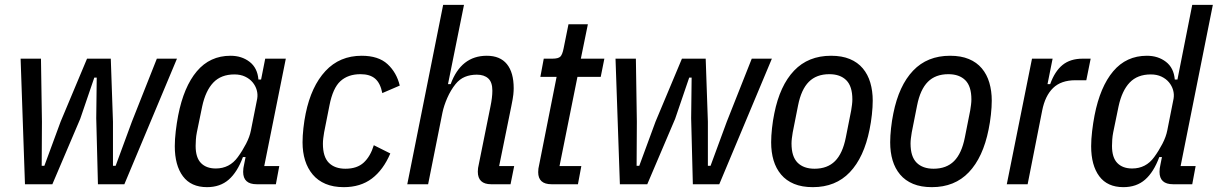

<svg xmlns="http://www.w3.org/2000/svg" viewBox="-20 -760 5023 792"><path d="M65 -518H149L153 -258L152 -76H163L230 -258L339 -518H437L446 -258V-76H457L524 -258L627 -518H710L493 0H384L377 -272L379 -440H369L311 -270L196 0H83Z M1039 0Q983 0 983 -51Q983 -59 984 -66.5Q985 -74 987 -82L993 -112H982Q959 -50 923.5 -19Q888 12 834 12Q768 12 734.5 -33Q701 -78 701 -157Q701 -185 705 -219Q709 -253 715 -284Q738 -402 792 -466Q846 -530 931 -530Q977 -530 1009.5 -505Q1042 -480 1046 -432H1057L1074 -518H1159L1070 -75H1132L1118 0ZM870 -65Q927 -65 961 -112Q980 -138 995 -167Q1010 -196 1015 -222L1041 -353Q1044 -371 1039 -388.5Q1034 -406 1022 -420.5Q1010 -435 991 -444Q972 -453 947 -453Q892 -453 860 -419.5Q828 -386 814 -321L792 -214Q789 -199 788 -184Q787 -169 787 -158Q787 -110 809 -87.5Q831 -65 870 -65Z M1398 12Q1355 12 1323 -1.5Q1291 -15 1270 -40Q1249 -65 1238.5 -98.5Q1228 -132 1228 -173Q1228 -199 1231.5 -231Q1235 -263 1241 -292Q1264 -404 1322.5 -467Q1381 -530 1472 -530Q1541 -530 1578.5 -495.5Q1616 -461 1629 -407L1557 -376Q1549 -417 1527.5 -435.5Q1506 -454 1467 -454Q1416 -454 1384.5 -425.5Q1353 -397 1339 -325L1317 -214Q1315 -202 1313.5 -190Q1312 -178 1312 -167Q1312 -113 1336.5 -88.5Q1361 -64 1405 -64Q1453 -64 1480.5 -89.5Q1508 -115 1522 -161L1590 -127Q1561 -59 1514 -23.5Q1467 12 1398 12Z M1808 -740H1894L1828 -413H1839Q1882 -530 1988 -530Q2043 -530 2071 -495.5Q2099 -461 2099 -396Q2099 -385 2097.5 -370Q2096 -355 2089 -321L2039 -75H2101L2086 0H2006Q1951 0 1951 -52Q1951 -60 1952 -67Q1953 -74 1955 -82L2003 -320Q2011 -358 2011 -386Q2011 -421 1994 -436.5Q1977 -452 1947 -452Q1920 -452 1898 -443Q1876 -434 1859 -413Q1839 -388 1825 -356Q1811 -324 1805 -295L1746 0H1660Z M2255 0Q2200 0 2200 -50Q2200 -58 2201 -65Q2202 -72 2204 -80L2276 -443H2209L2223 -518H2258Q2283 -518 2291.5 -526.5Q2300 -535 2305 -561L2325 -660H2405L2376 -518H2473L2458 -443H2362L2288 -75H2378L2364 0Z M2519 -518H2603L2607 -258L2606 -76H2617L2684 -258L2793 -518H2891L2900 -258V-76H2911L2978 -258L3081 -518H3164L2947 0H2838L2831 -272L2833 -440H2823L2765 -270L2650 0H2537Z M3333 12Q3288 12 3255.5 -1.5Q3223 -15 3202 -40Q3181 -65 3171 -98.5Q3161 -132 3161 -173Q3161 -199 3164.5 -231Q3168 -263 3174 -292Q3197 -407 3255.5 -468.5Q3314 -530 3408 -530Q3453 -530 3485.5 -516.5Q3518 -503 3539 -478Q3560 -453 3570 -419Q3580 -385 3580 -345Q3580 -319 3576.5 -287Q3573 -255 3567 -226Q3544 -111 3485.5 -49.5Q3427 12 3333 12ZM3340 -64Q3393 -64 3424.5 -95.5Q3456 -127 3469 -193L3491 -304Q3493 -316 3494.5 -328Q3496 -340 3496 -350Q3496 -404 3471 -429Q3446 -454 3401 -454Q3348 -454 3316.5 -422.5Q3285 -391 3272 -325L3250 -214Q3248 -202 3246.5 -190Q3245 -178 3245 -168Q3245 -114 3270 -89Q3295 -64 3340 -64Z M3824 12Q3779 12 3746.5 -1.5Q3714 -15 3693 -40Q3672 -65 3662 -98.5Q3652 -132 3652 -173Q3652 -199 3655.5 -231Q3659 -263 3665 -292Q3688 -407 3746.5 -468.5Q3805 -530 3899 -530Q3944 -530 3976.5 -516.5Q4009 -503 4030 -478Q4051 -453 4061 -419Q4071 -385 4071 -345Q4071 -319 4067.5 -287Q4064 -255 4058 -226Q4035 -111 3976.5 -49.5Q3918 12 3824 12ZM3831 -64Q3884 -64 3915.5 -95.5Q3947 -127 3960 -193L3982 -304Q3984 -316 3985.5 -328Q3987 -340 3987 -350Q3987 -404 3962 -429Q3937 -454 3892 -454Q3839 -454 3807.5 -422.5Q3776 -391 3763 -325L3741 -214Q3739 -202 3737.5 -190Q3736 -178 3736 -168Q3736 -114 3761 -89Q3786 -64 3831 -64Z M4133 0 4237 -518H4322L4301 -413H4312Q4331 -466 4363 -492Q4395 -518 4446 -518H4479L4461 -429H4416Q4357 -429 4324 -397Q4291 -365 4279 -304L4219 0Z M4819 0Q4763 0 4763 -51Q4763 -65 4767 -82L4773 -112H4762Q4739 -50 4703.5 -19Q4668 12 4614 12Q4548 12 4514.5 -33Q4481 -78 4481 -157Q4481 -185 4485 -219Q4489 -253 4495 -284Q4518 -402 4572 -466Q4626 -530 4711 -530Q4757 -530 4789.5 -505Q4822 -480 4826 -432H4837L4898 -740H4983L4850 -75H4912L4898 0ZM4650 -65Q4707 -65 4741 -112Q4760 -138 4775 -167Q4790 -196 4795 -222L4821 -353Q4824 -371 4819 -388.5Q4814 -406 4802 -420.5Q4790 -435 4771 -444Q4752 -453 4727 -453Q4672 -453 4640 -419.5Q4608 -386 4594 -321L4572 -214Q4569 -199 4568 -184Q4567 -169 4567 -158Q4567 -110 4589 -87.5Q4611 -65 4650 -65Z"/></svg>

Font: IBM Plex Sans Condensed Text
Style: Italic
Weight: 450
Width: 3
Italic angle: -11°
Designer: Mike Abbink, Paul van der Laan, Pieter van Rosmalen
Foundry: Bold Monday
Version: Version 1.1